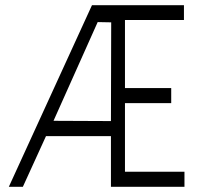

<svg xmlns="http://www.w3.org/2000/svg" viewBox="-20 -720 773 739"><path d="M356 -635 186 -255 407 -254 408 -634ZM334 -700H688V-643H461V-381H639V-323H461V-59H690V-1H407V-196H157L68 -1H14Z"/></svg>

Font: Marvel
Style: Regular
Weight: 400
Designer: Carolina Trebol
Foundry: Carolina Trebol
Version: Version 1.001